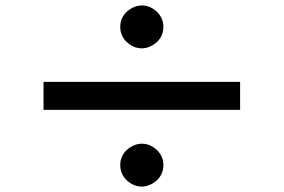

<svg xmlns="http://www.w3.org/2000/svg" viewBox="-20 -729 1040 704"><path d="M420.9 -630.9Q420.9 -663.1 444.3 -685.5Q470.7 -709 500.5 -709Q530.3 -709 555.7 -685.5Q579.1 -662.1 579.1 -630.9Q579.1 -597.7 555.7 -575.2Q529.3 -551.8 499.5 -551.8Q469.7 -551.8 444.3 -575.2Q420.9 -597.7 420.9 -630.9ZM139.6 -428.7H860.4V-326.2H139.6ZM420.9 -124Q420.9 -156.2 444.3 -178.7Q470.7 -202.1 500.5 -202.1Q530.3 -202.1 555.7 -178.7Q579.1 -155.3 579.1 -124Q579.1 -90.8 555.7 -68.4Q529.3 -44.9 499.5 -44.9Q469.7 -44.9 444.3 -68.4Q420.9 -90.8 420.9 -124Z"/></svg>

Font: RobotoJAA
Style: Medium
Weight: 500
Version: Version 2.05; 2016-11-05